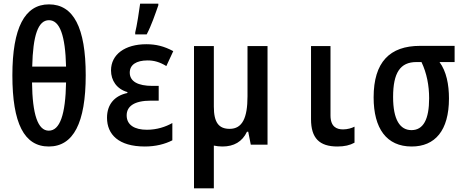

<svg xmlns="http://www.w3.org/2000/svg" viewBox="-20 -795 2540 1055"><path d="M248 10C383 10 451 -119 451 -382C451 -643 384 -771 249 -771C116 -771 48 -642 48 -381C48 -117 113 10 248 10ZM343 -429H157C161 -600 189 -684 249 -684C309 -684 339 -599 343 -429ZM248 -77C188 -77 158 -166 156 -342H343C340 -165 309 -77 248 -77Z M723 -617V-606H786C812 -655 833 -718 850 -766V-775H750C747 -748 731 -646 723 -617ZM776 10C835 10 886 -3 927 -24V-119C890 -98 842 -82 787 -82C720 -82 676 -108 676 -161C676 -210 716 -242 810 -242H852V-323H818C737 -323 693 -348 693 -396C693 -439 729 -463 791 -463C827 -463 858 -454 894 -432L932 -514C882 -541 837 -552 784 -552C667 -552 590 -496 590 -408C590 -353 621 -306 680 -289V-284C609 -269 568 -221 568 -148C568 -56 632 10 776 10Z M1202 10C1265 10 1311 -16 1337 -71H1344L1358 0H1450V-542H1340V-266C1340 -146 1311 -87 1242 -87C1182 -87 1155 -122 1155 -209V-542H1046V240H1155V5C1170 8 1185 10 1202 10Z M1834 10C1873 10 1903 3 1928 -11V-99C1913 -91 1889 -84 1865 -84C1830 -84 1796 -98 1796 -161V-542H1689V-140C1689 -36 1735 10 1834 10Z M2242 10C2370 10 2447 -77 2447 -254C2447 -330 2433 -403 2395 -454H2478V-543H2288C2122 -543 2033 -454 2033 -260C2033 -89 2104 10 2242 10ZM2241 -80C2178 -80 2140 -137 2140 -262C2140 -395 2179 -454 2268 -454H2296C2325 -393 2338 -325 2338 -255C2338 -139 2306 -80 2241 -80Z"/></svg>

Font: Noto Sans Mono ExtraCondensed SemiBold
Style: Regular
Weight: 600
Width: 2
Designer: Monotype Design Team
Foundry: Monotype Imaging Inc.
Version: Version 2.014